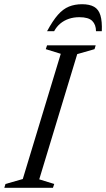

<svg xmlns="http://www.w3.org/2000/svg" viewBox="-40 -890 502 910"><path d="M248 -635 177 -657 183 -675H413.5L408 -657L326 -633.5L146 -40L217 -18L211 0H-19.5L-14 -18L68 -41.5ZM336 -808.5Q309 -808.5 286.2 -800.8Q263.5 -793 246 -778.5Q228.5 -764 216.5 -742H183Q210 -792 234.5 -819.8Q259 -847.5 286.8 -858.8Q314.5 -870 349 -870Q384.5 -870 406 -857.8Q427.5 -845.5 436 -817.2Q444.5 -789 442.5 -742H415Q415 -773 397.2 -790.8Q379.5 -808.5 336 -808.5Z"/></svg>

Font: Newsreader 24pt
Style: Italic
Weight: 400
Italic angle: -17°
Designer: Hugues Gentile
Foundry: Production Type
Version: Version 1.003